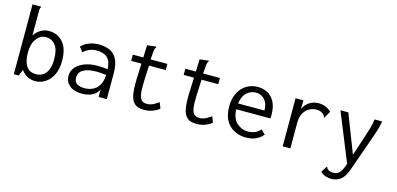

<svg xmlns="http://www.w3.org/2000/svg" viewBox="-73 -1128 3647 1765"><g transform="rotate(15 1750.0 -245.5)"><path d="M266 11Q224 11 189 -8Q154 -27 131 -60L106 0H60V-665H142V-658Q136 -652 134.5 -645Q133 -638 133 -621V-387Q155 -424 192.5 -446Q230 -468 269 -468Q352 -468 404.5 -409.5Q457 -351 457 -233Q457 -151 429 -97Q401 -43 357.5 -16Q314 11 266 11ZM257 -53Q289 -53 318 -69.5Q347 -86 365 -125Q383 -164 383 -229Q383 -320 348.5 -363Q314 -406 259 -406Q204 -406 168.5 -356.5Q133 -307 133 -227Q133 -148 161.5 -100.5Q190 -53 257 -53Z M711 11Q633 11 591 -24.5Q549 -60 549 -115Q549 -164 580 -199.5Q611 -235 663.5 -254.5Q716 -274 779 -274Q802 -274 827.5 -273Q853 -272 882 -268Q876 -348 840.5 -378Q805 -408 739 -408Q706 -408 674 -395.5Q642 -383 616 -357L581 -403Q613 -435 655 -451Q697 -467 744 -467Q805 -467 850 -447Q895 -427 920 -378Q945 -329 945 -243V0H867V-70Q850 -37 823.5 -19.5Q797 -2 767.5 4.5Q738 11 711 11ZM621 -119Q621 -76 649 -60Q677 -44 718 -44Q792 -44 835 -87.5Q878 -131 882 -213Q830 -220 785 -220Q713 -220 667 -196Q621 -172 621 -119Z M1299 7Q1240 7 1209.5 -20Q1179 -47 1169 -103.5Q1159 -160 1162 -248L1168 -398H1070V-457H1170L1174 -574L1249 -583L1259 -584L1260 -577Q1255 -570 1251.5 -563Q1248 -556 1246 -539L1239 -457H1399V-398H1240L1233 -243Q1230 -167 1237 -125.5Q1244 -84 1262 -68.5Q1280 -53 1310 -53Q1343 -53 1368.5 -66Q1394 -79 1422 -99L1444 -42Q1410 -17 1374 -5Q1338 7 1299 7Z M1799 7Q1740 7 1709.5 -20Q1679 -47 1669 -103.5Q1659 -160 1662 -248L1668 -398H1570V-457H1670L1674 -574L1749 -583L1759 -584L1760 -577Q1755 -570 1751.5 -563Q1748 -556 1746 -539L1739 -457H1899V-398H1740L1733 -243Q1730 -167 1737 -125.5Q1744 -84 1762 -68.5Q1780 -53 1810 -53Q1843 -53 1868.5 -66Q1894 -79 1922 -99L1944 -42Q1910 -17 1874 -5Q1838 7 1799 7Z M2272 10Q2172 10 2110.5 -51Q2049 -112 2049 -227Q2049 -305 2077.5 -358.5Q2106 -412 2153.5 -440Q2201 -468 2259 -468Q2311 -468 2353 -445Q2395 -422 2420 -374Q2445 -326 2445 -251Q2445 -243 2444.5 -234.5Q2444 -226 2443 -218H2118Q2122 -130 2167.5 -89Q2213 -48 2274 -48Q2346 -48 2392 -99L2432 -60Q2374 10 2272 10ZM2121 -274H2372Q2372 -338 2339.5 -375.5Q2307 -413 2254 -413Q2207 -413 2169 -379.5Q2131 -346 2121 -274Z M2619 -457H2694L2692 -373Q2711 -419 2751 -443.5Q2791 -468 2837 -468Q2910 -468 2958 -418L2926 -362L2922 -353L2915 -357Q2913 -365 2909 -372Q2905 -379 2892 -389Q2876 -399 2862.5 -402.5Q2849 -406 2832 -406Q2799 -406 2766.5 -389Q2734 -372 2713 -336Q2692 -300 2692 -242V1H2619Z M3127 174Q3063 174 3022 135L3053 86L3059 77L3065 81Q3067 89 3072 94.5Q3077 100 3091 109Q3109 115 3131 115Q3170 115 3192 87.5Q3214 60 3233 3L3046 -457H3121L3263 -91L3323 -275Q3338 -321 3352 -366Q3366 -411 3371 -457H3443Q3436 -411 3421 -364Q3406 -317 3389 -270L3275 52Q3251 119 3213.5 146.5Q3176 174 3127 174Z"/></g></svg>

Font: Ligconsolata
Style: Regular
Weight: 400
Monospace: yes
Designer: Raph Levien, Cyreal, Brenton Simpson
Foundry: Raph Levien, Cyreal, Google
Version: Version 3.001; ttfautohint (v1.8.2.53-6de2)